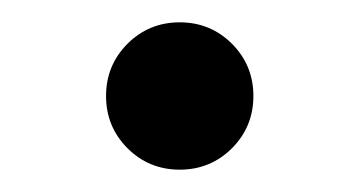

<svg xmlns="http://www.w3.org/2000/svg" viewBox="-20 -136 322 172"><path d="M75 -50Q75 -77.5 94.2 -96.8Q113.5 -116 141 -116Q168.5 -116 187.8 -96.8Q207 -77.5 207 -50Q207 -22.5 187.8 -3.2Q168.5 16 141 16Q113.5 16 94.2 -3.2Q75 -22.5 75 -50Z"/></svg>

Font: Besley* Narrow
Style: Regular
Weight: 400
Width: 4
Designer: Owen Earl
Foundry: indestructible type*
Version: Version 3.000; ttfautohint (v1.8.3)